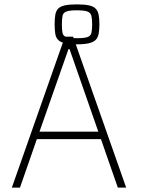

<svg xmlns="http://www.w3.org/2000/svg" viewBox="-20 -855 723 875"><path d="M34 0 276 -688H313L555 0H517L440 -221H148L71 0ZM160 -255H428L297 -631H292ZM330 -653Q296 -653 275.5 -658Q255 -663 245 -673Q235 -683 232 -700.5Q229 -718 229 -744Q229 -770 232 -787.5Q235 -805 245 -815.5Q255 -826 275.5 -830.5Q296 -835 330 -835Q365 -835 385.5 -830.5Q406 -826 416 -815.5Q426 -805 429.5 -787.5Q433 -770 433 -744Q433 -718 429.5 -700.5Q426 -683 416 -673Q406 -663 385.5 -658Q365 -653 330 -653ZM330 -681Q364 -681 378.5 -686Q393 -691 396.5 -704.5Q400 -718 400 -744Q400 -769 396.5 -783Q393 -797 378.5 -802.5Q364 -808 330 -808Q297 -808 282.5 -802.5Q268 -797 265 -783Q262 -769 262 -744Q262 -718 265 -704.5Q268 -691 282.5 -686Q297 -681 330 -681Z"/></svg>

Font: Saira Thin SemiCondensed
Style: Regular
Weight: 100
Width: 4
Version: Version 1.101